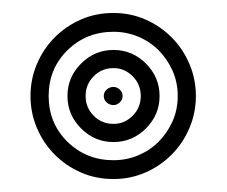

<svg xmlns="http://www.w3.org/2000/svg" viewBox="-20 -148 350 296"><path d="M27 0Q27 -26 37 -49.5Q47 -73 64.5 -90.5Q82 -108 105 -118Q128 -128 155 -128Q181 -128 204 -118Q227 -108 244.5 -90.5Q262 -73 272 -49.5Q282 -26 282 0Q282 26 272 49.5Q262 73 244.5 90.5Q227 108 204 118Q181 128 155 128Q128 128 105 118Q82 108 64.5 90.5Q47 73 37 49.5Q27 26 27 0ZM55 0Q55 42 84 70.5Q113 99 155 99Q175 99 193 91.5Q211 84 224.5 70.5Q238 57 246 39Q254 21 254 0Q254 -21 246 -39Q238 -57 224.5 -70.5Q211 -84 193 -91.5Q175 -99 155 -99Q113 -99 84 -70.5Q55 -42 55 0ZM84 0Q84 -29 105 -50Q126 -71 155 -71Q184 -71 205 -50Q226 -29 226 0Q226 29 205 50Q184 71 155 71Q126 71 105 50Q84 29 84 0ZM112 0Q112 18 124.5 30.5Q137 43 155 43Q172 43 184.5 30.5Q197 18 197 0Q197 -18 184.5 -30.5Q172 -43 155 -43Q137 -43 124.5 -30.5Q112 -18 112 0ZM155 14Q149 14 144.5 10Q140 6 140 0Q140 -6 144.5 -10Q149 -14 155 -14Q160 -14 164.5 -10Q169 -6 169 0Q169 6 164.5 10Q160 14 155 14Z"/></svg>

Font: Zschusch
Style: Regular
Weight: 400
Designer: Peter Wiegel
Foundry: Peter Wiegel